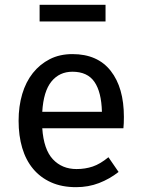

<svg xmlns="http://www.w3.org/2000/svg" viewBox="-20 -763 586 795"><path d="M155 -232Q161 -144 199 -103.5Q237 -63 297 -63Q333 -63 364 -73.5Q395 -84 429 -112L471 -51Q434 -22 390 -5Q346 12 295 12Q236 12 191.5 -8Q147 -28 117 -64Q87 -100 72 -150.5Q57 -201 57 -263Q57 -323 72 -373.5Q87 -424 116 -460.5Q145 -497 186 -518Q227 -539 280 -539Q384 -539 438.5 -469.5Q493 -400 493 -279Q493 -265 492.5 -253Q492 -241 491 -232ZM280 -466Q226 -466 193 -425.5Q160 -385 155 -300H402Q400 -382 371 -424Q342 -466 280 -466ZM417 -674H144V-743H417Z"/></svg>

Font: Feura Sans
Style: Regular
Weight: 400
Designer: Carrois Corporate & Edenspiekermann
Foundry: Carrois Corporate GbR & Edenspiekermann AG
Version: Version 1.001